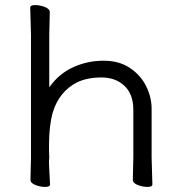

<svg xmlns="http://www.w3.org/2000/svg" viewBox="-20 -728 719 756"><path d="M176 -680 174 -591V-384Q212 -438 268.5 -463.5Q325 -489 387 -489Q449 -489 491.5 -460.5Q534 -432 555.5 -388.5Q577 -345 577 -300V-108L580 -2Q580 8 561 8Q542 8 522.5 0.5Q503 -7 503 -20L505 -108V-296Q505 -357 470 -390Q435 -423 379.5 -423Q324 -423 284 -404Q213 -368 188 -286Q173 -233 173 -158V-134Q173 -121 174 -108Q173 -101 173 -94V-81L177 -2Q177 8 158 8Q139 8 119.5 0.5Q100 -7 100 -20L102 -108V-591L99 -698Q99 -708 118 -708Q137 -708 156.5 -700.5Q176 -693 176 -680Z"/></svg>

Font: LXGW WenKai Lite
Style: Regular
Weight: 400
Designer: LXGW / Fontworks Inc.
Foundry: LXGW / Fontworks Inc.
Version: Version 1.511; March 25, 2025